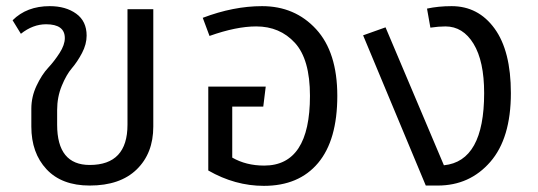

<svg xmlns="http://www.w3.org/2000/svg" viewBox="-20 -593 1751 625"><path d="M272 11Q181 11 131.5 -42Q82 -95 82 -181V-239Q82 -278 99 -314Q116 -350 136.5 -372Q157 -394 174 -420.5Q191 -447 191 -469Q191 -514 130 -514Q87 -514 48 -483L21 -527Q67 -573 142 -573Q194 -573 228 -548.5Q262 -524 262 -477Q262 -449 247 -420.5Q232 -392 214 -371Q196 -350 181 -313.5Q166 -277 166 -235V-187Q166 -56 272 -56Q395 -56 395 -187V-563H479V-181Q479 -94 425 -41.5Q371 11 272 11Z M833 -573Q940 -573 1009 -498Q1078 -423 1078 -281Q1078 -137 1015.5 -62.5Q953 12 839 12Q745 12 658 -38V-311H845L837 -246H736V-80Q781 -54 840 -54Q989 -54 989 -281Q989 -400 940 -453.5Q891 -507 814 -507Q749 -507 662 -476L640 -535Q740 -573 833 -573Z M1450 -573Q1537 -573 1590 -500Q1643 -427 1643 -290Q1643 -143 1576 -66Q1509 11 1405 11H1366L1162 -478L1235 -504L1425 -55Q1556 -68 1556 -290Q1556 -394 1521.5 -450.5Q1487 -507 1430 -507Q1408 -507 1381 -503L1370 -565Q1407 -573 1450 -573Z"/></svg>

Font: FiraGO Book
Style: Regular
Weight: 350
Designer: bBox Type
Foundry: bBox Type GmbH
Version: Version 1.001;PS 001.001;hotconv 1.0.88;makeotf.lib2.5.64775